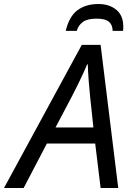

<svg xmlns="http://www.w3.org/2000/svg" viewBox="-77 -938 659 958"><path d="M-57 0 331 -714H425L513 0H425L398 -222H157L41 0ZM200 -302H389L373 -452Q369 -490 365.5 -536Q362 -582 361 -617H358Q342 -579 321 -535.5Q300 -492 277 -448ZM251 -784Q268 -856 309.5 -887Q351 -918 414 -918Q468 -918 503 -889.5Q538 -861 538 -806Q538 -801 538 -795.5Q538 -790 537 -784H485Q485 -813 467 -829Q449 -845 405 -845Q359 -845 336.5 -828.5Q314 -812 306 -784Z"/></svg>

Font: Manna Sans
Style: Italic
Weight: 400
Italic angle: -12°
Designer: Monotype Design Team
Foundry: Monotype Imaging Inc.
Version: Version 2.001.1; ttfautohint (v1.8.2)